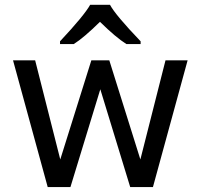

<svg xmlns="http://www.w3.org/2000/svg" viewBox="-20 -759 828 784"><path d="M604.5 4.9H511.7L389.6 -394.5L267.6 4.9H174.8L33.2 -512.7H123.5L226.1 -107.9L353 -512.7H426.3L553.2 -107.9L655.8 -512.7H746.1ZM554.2 -579.1H496.1Q453.1 -606 388.2 -669.9Q321.8 -604.5 281.2 -579.1H225.1V-590.3Q324.2 -696.3 348.1 -739.3H429.2Q451.2 -697.8 554.2 -590.3Z"/></svg>

Font: Cadman
Style: Regular
Weight: 400
Designer: Paul James MIller
Foundry: High-Logic / Made with FontCreator
Version: Version 2.114;March 28, 2021;FontCreator 13.0.0.2683 64-bit